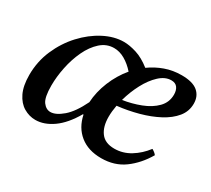

<svg xmlns="http://www.w3.org/2000/svg" viewBox="-102 -655 926 842"><g transform="rotate(30 361.0 -234.0)"><path d="M713 -398Q713 -359 688.5 -329Q664 -299 622.5 -277Q581 -255 529.5 -241Q478 -227 424 -221Q418 -189 418 -162Q418 -112 440 -82.5Q462 -53 509 -53Q552 -53 589.5 -76Q627 -99 655 -136Q671 -127 678 -117Q644 -59 595.5 -23.5Q547 12 480 12Q414 12 372 -22Q330 -56 318 -115H315Q278 -51 234 -20Q190 11 146 11Q115 11 87 -5.5Q59 -22 42 -57Q25 -92 25 -147Q25 -215 51 -275Q77 -335 119.5 -381Q162 -427 213 -453.5Q264 -480 313 -480Q341 -480 376.5 -469Q412 -458 450 -428Q483 -452 522 -466Q561 -480 605 -480Q661 -480 687 -458Q713 -436 713 -398ZM395 -377Q371 -404 344 -419.5Q317 -435 289 -435Q251 -435 221.5 -408.5Q192 -382 172 -339.5Q152 -297 142 -248Q132 -199 132 -155Q132 -95 148 -73.5Q164 -52 186 -52Q213 -52 247.5 -81.5Q282 -111 313 -175Q316 -228 337.5 -281Q359 -334 395 -377ZM432 -255Q478 -262 521 -278.5Q564 -295 591 -322.5Q618 -350 618 -389Q618 -411 608 -424.5Q598 -438 577 -438Q546 -438 517.5 -411.5Q489 -385 467 -343.5Q445 -302 432 -255Z"/></g></svg>

Font: Castoro
Style: Italic
Weight: 400
Italic angle: -11°
Designer: John Hudson with Paul Hanslow, assisted by Kaja Sojewska.
Foundry: Tiro Typeworks Ltd.
Version: Version 2.04